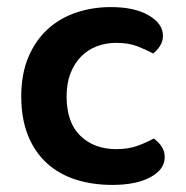

<svg xmlns="http://www.w3.org/2000/svg" viewBox="-20 -508 524 542"><path d="M168 -236Q168 -162 207 -124.5Q246 -87 308 -87Q343 -87 368.5 -96.5Q394 -106 414 -117Q428 -107 436.5 -94Q445 -81 445 -64Q445 -30 405 -8Q365 14 297 14Q240 14 192.5 -1.5Q145 -17 111 -48.5Q77 -80 58.5 -127Q40 -174 40 -236Q40 -299 60 -346.5Q80 -394 114.5 -425.5Q149 -457 195 -472.5Q241 -488 293 -488Q360 -488 400 -464.5Q440 -441 440 -407Q440 -391 431.5 -378Q423 -365 412 -357Q392 -368 367.5 -377.5Q343 -387 308 -387Q278 -387 252.5 -377Q227 -367 208.5 -348Q190 -329 179 -301Q168 -273 168 -236Z"/></svg>

Font: Baloo 2 Latin SemiBold
Style: Regular
Weight: 400
Designer: Sarang Kulkarni and Ek Type
Foundry: Ek Type
Version: Version 1.001